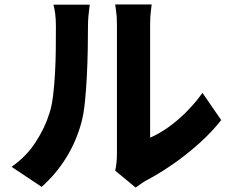

<svg xmlns="http://www.w3.org/2000/svg" viewBox="-20 -789 1040 862"><path d="M497 -23Q501 -38 503 -58.5Q505 -79 505 -101Q505 -112 505 -145Q505 -178 505 -224Q505 -270 505 -324Q505 -378 505 -433Q505 -488 505 -537Q505 -586 505 -623.5Q505 -661 505 -679Q505 -715 501 -741.5Q497 -768 497 -769H661Q661 -768 657.5 -741Q654 -714 654 -678Q654 -660 654 -627.5Q654 -595 654 -553Q654 -511 654 -464.5Q654 -418 654 -373Q654 -328 654 -287.5Q654 -247 654 -216.5Q654 -186 654 -171Q694 -188 735.5 -217.5Q777 -247 816.5 -286.5Q856 -326 889 -372L973 -250Q933 -198 874.5 -145.5Q816 -93 753.5 -50Q691 -7 635 22Q618 32 607.5 40Q597 48 589 53ZM32 -40Q99 -87 140.5 -151.5Q182 -216 201 -278Q212 -309 218 -357Q224 -405 227 -460Q230 -515 230.5 -570Q231 -625 231 -671Q231 -703 228 -726Q225 -749 220 -768H383Q383 -767 381 -752.5Q379 -738 377 -716.5Q375 -695 375 -673Q375 -627 374 -568.5Q373 -510 370 -449Q367 -388 361.5 -333.5Q356 -279 346 -241Q323 -155 277.5 -81.5Q232 -8 167 50Z"/></svg>

Font: Noto Sans JP ExtraBold
Style: Regular
Weight: 800
Designer: Ryoko NISHIZUKA  (kana, bopomofo & ideographs); Paul D. Hunt (Latin, Greek & Cyrillic); Sandoll Communications , Soo-you
Foundry: Adobe
Version: Version 2.004-H2;hotconv 1.0.118;makeotfexe 2.5.65603